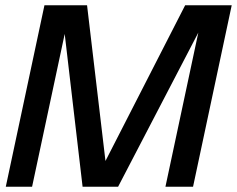

<svg xmlns="http://www.w3.org/2000/svg" viewBox="-20 -710 901 730"><path d="M2 0 149 -690H311L381 -98L684 -690H861L714 0H609L734 -586L429 0H294L226 -581L102 0Z"/></svg>

Font: Radio Canada Big
Style: Italic
Weight: 400
Italic angle: -12°
Designer: Étienne Aubert Bonn
Foundry: Coppers and Brasses
Version: Version 1.001